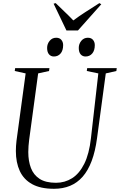

<svg xmlns="http://www.w3.org/2000/svg" viewBox="-20 -1168 748 1198"><path d="M640 -710 585.5 -306Q574.5 -223.5 552 -163.8Q529.5 -104 495.8 -65.5Q462 -27 417.2 -8.5Q372.5 10 317 10Q233 10 180.5 -19Q128 -48 103.5 -101Q79 -154 79 -226Q79 -241.5 80 -257.5Q81 -273.5 83 -290L140 -710L72 -725L74.5 -743H288.5L286 -725L218 -710L162 -296.5Q159.5 -276.5 158 -257Q156.5 -237.5 156.5 -219Q156.5 -163 173 -119.8Q189.5 -76.5 227.2 -52Q265 -27.5 329.5 -27.5Q384.5 -27.5 429.8 -56Q475 -84.5 505.8 -146Q536.5 -207.5 547.5 -306L593.5 -710L521.5 -725L524 -743H708.5L706 -725ZM316 -815.5Q297.5 -815.5 285.8 -829Q274 -842.5 274 -869Q274 -894 289.8 -913.2Q305.5 -932.5 330.5 -932.5Q352 -932.5 363 -919Q374 -905.5 374 -886.5Q374 -853 358 -834.2Q342 -815.5 316 -815.5ZM513.5 -815.5Q495 -815.5 483.2 -829Q471.5 -842.5 471.5 -869Q471.5 -894 487.2 -913.2Q503 -932.5 528 -932.5Q549.5 -932.5 560.5 -919Q571.5 -905.5 571.5 -886.5Q571.5 -853 555.5 -834.2Q539.5 -815.5 513.5 -815.5ZM394.5 -978 314.5 -1145 327.5 -1148.5Q354 -1122 381.8 -1096Q409.5 -1070 437.5 -1040.5Q471.5 -1066 511 -1091.5Q550.5 -1117 600 -1148.5L612 -1141.5L466.5 -978Z"/></svg>

Font: Merriweather 144pt Light
Style: Italic
Weight: 300
Italic angle: -7.8°
Version: Version 2.101